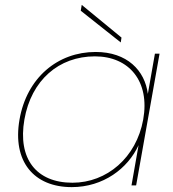

<svg xmlns="http://www.w3.org/2000/svg" viewBox="-20 -760 711 787"><path d="M60 -270C30 -98 119 7 274 7C403 7 504 -69 548 -165L519 0H538L634 -540H615L586 -375C574 -471 501 -547 372 -547C217 -547 90 -442 60 -270ZM567 -270C539 -114 418 -11 277 -11C129 -11 52 -109 80 -270C108 -431 221 -529 369 -529C510 -529 595 -426 567 -270ZM311 -716 475 -586 478 -606 315 -740Z"/></svg>

Font: Poppins Devanagari Thin
Style: Italic
Weight: 100
Italic angle: -10°
Designer: Ninad Kale (Devanagari), Jonny Pinhorn (Latin)
Foundry: Indian Type Foundry
Version: 4.005